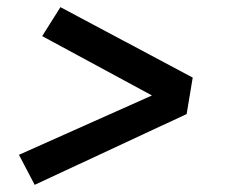

<svg xmlns="http://www.w3.org/2000/svg" viewBox="-20 -608 640 537"><path d="M77 -91 33 -175 405 -341 98 -507 149 -588 519 -391 502 -289Z"/></svg>

Font: Iosevka Curly Slab SmBdExObl
Style: Regular
Weight: 600
Width: 7
Italic angle: -9°
Monospace: yes
Designer: Belleve Invis
Foundry: Belleve Invis
Version: Version 11.1.0; ttfautohint (v1.8.3)